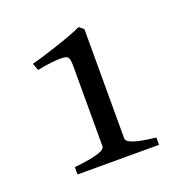

<svg xmlns="http://www.w3.org/2000/svg" viewBox="-78 -738 485 507"><g transform="rotate(-20 164.5 -484.5)"><path d="M58.1 -302.7V-323.2Q85 -326.2 101.8 -329.3Q118.7 -332.5 128.4 -335.9Q138.2 -339.4 141.8 -343Q145.5 -346.7 145.5 -349.6V-573.2Q145.5 -585 144.5 -591.6Q143.6 -598.1 139.2 -602.1Q137.2 -604 132.1 -605Q127 -606 117.4 -605.7Q107.9 -605.5 92.5 -603.8Q77.1 -602.1 54.7 -597.7L47.4 -617.7Q61.5 -621.1 82 -627.4Q102.5 -633.8 123.8 -640.9Q145 -647.9 163.8 -655Q182.6 -662.1 193.8 -667.5L206.5 -657.2V-349.6Q206.5 -346.7 209.5 -343.3Q212.4 -339.8 220.9 -336.2Q229.5 -332.5 245.4 -329.3Q261.2 -326.2 287.1 -323.2V-302.7Z"/></g></svg>

Font: Gentium Plus
Style: Regular
Weight: 400
Designer: J. Victor Gaultney, Annie Olsen, Iska Routamaa
Foundry: SIL International
Version: Version 1.510